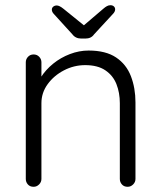

<svg xmlns="http://www.w3.org/2000/svg" viewBox="-20 -717 618 737"><path d="M320 -523Q386 -523 425.5 -496.5Q465 -470 482.5 -424.5Q500 -379 500 -324V-30Q500 -18 491 -9Q482 0 470 0Q456 0 448 -9Q440 -18 440 -30V-321Q440 -361 427 -394Q414 -427 384.5 -447Q355 -467 307 -467Q264 -467 225.5 -447Q187 -427 163 -394Q139 -361 139 -321V-30Q139 -18 130 -9Q121 0 109 0Q95 0 87 -9Q79 -18 79 -30V-478Q79 -490 87.5 -499Q96 -508 109 -508Q122 -508 130.5 -499Q139 -490 139 -478V-394L116 -358Q118 -390 136.5 -419.5Q155 -449 184 -472.5Q213 -496 248.5 -509.5Q284 -523 320 -523ZM292 -569Q270 -569 258 -585L187 -663Q179 -671 179 -680Q179 -687 184.5 -691.5Q190 -696 198 -696Q208 -696 224 -683L308 -615L294 -613L376 -683Q384 -690 390.5 -693.5Q397 -697 404 -697Q412 -697 417 -692.5Q422 -688 422 -681Q422 -677 420 -672.5Q418 -668 413 -663L341 -585Q330 -569 308 -569Z"/></svg>

Font: zvoove
Style: Regular
Weight: 400
Designer: Vernon Adams (Nunito) & Andrew Paglinawan (Quicksand)
Foundry: zvoove
Version: Version 3.006